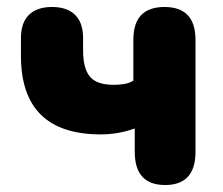

<svg xmlns="http://www.w3.org/2000/svg" viewBox="-20 -521 640 550"><path d="M453 9Q366 9 366 -86V-153Q341 -144 316.5 -140Q292 -136 269 -136Q40 -136 40 -361V-412Q40 -456 63 -478.5Q86 -501 129 -501Q172 -501 195 -478.5Q218 -456 218 -412V-377Q218 -325 237.5 -301.5Q257 -278 306 -278Q322 -278 336.5 -280.5Q351 -283 362 -290V-407Q362 -501 451 -501Q540 -501 540 -407V-86Q540 9 453 9Z"/></svg>

Font: Chiron GoRound TC H
Style: Regular
Weight: 900
Designer: Ryoko NISHIZUKA 西塚涼子 (kana, bopomofo & ideographs); Paul D. Hunt (Latin, Greek & Cyrillic); Sandoll Communications 산돌커뮤니
Foundry: Adobe
Version: Version 1.000;hotconv 1.1.1;makeotfexe 2.6.0